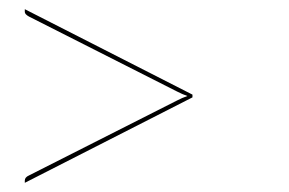

<svg xmlns="http://www.w3.org/2000/svg" viewBox="-20 -544 630 418"><path d="M399 -338V-332L34 -146V-151Q34 -158 43 -162L365 -325Q371 -328 376.5 -330.5Q382 -333 388 -335Q382 -337 376.5 -339.5Q371 -342 365 -345L43 -508Q34 -513 34 -518V-524Z"/></svg>

Font: Aleo Thin
Style: Regular
Weight: 250
Designer: Alessio Laiso
Foundry: Alessio Laiso
Version: Version 2.001;gftools[0.9.29]